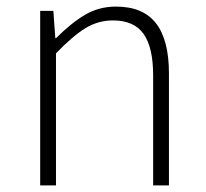

<svg xmlns="http://www.w3.org/2000/svg" viewBox="-20 -563 626 583"><path d="M102 -530H142L148 -447H150Q197 -494 239 -518.5Q281 -543 332 -543Q414 -543 453.5 -492.5Q493 -442 493 -340V0H445V-334Q445 -419 416 -460Q387 -501 323 -501Q278 -501 239.5 -477.5Q201 -454 150 -401V0H102Z"/></svg>

Font: Merged Yaku Han JP ExtraLight
Style: Regular
Weight: 250
Designer: Ryoko NISHIZUKA 西塚涼子 (kana, bopomofo & ideographs); Paul D. Hunt (Latin, Greek & Cyrillic); Sandoll Communications 산돌커뮤니
Foundry: Adobe
Version: Version 2.004